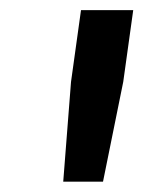

<svg xmlns="http://www.w3.org/2000/svg" viewBox="-20 -720 280 375"><path d="M240.2 -700.2 220.7 -560.1 181.2 -365.2H103.5L118.7 -560.1L138.2 -700.2Z"/></svg>

Font: Fivo Sans Med
Style: Regular
Weight: 450
Designer: Alexander Slobzheninov
Foundry: Alexander Slobzheninov
Version: 1.0